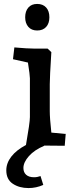

<svg xmlns="http://www.w3.org/2000/svg" viewBox="-20 -741 377 976"><path d="M108 -653Q108 -684 124 -702.5Q140 -721 169 -721Q198 -721 214.5 -703Q231 -685 231 -653Q231 -622 214.5 -604Q198 -586 169 -586Q140 -586 124 -604.5Q108 -623 108 -653ZM12 125Q12 88 37.5 55Q63 22 112 -4Q132 -118 132 -146V-343Q132 -359 122 -423L46 -440L53 -500Q119 -494 153 -494H222L241 -476Q233 -348 233 -313V-176Q233 -141 241 -67L314 -60L309 0L202 -1L205 0Q155 21 127 52.5Q99 84 99 113Q99 135 113 147.5Q127 160 153 160Q170 160 186 154L200 199Q164 215 125 215Q78 215 45 193Q12 171 12 125Z"/></svg>

Font: Andada Pro SemiBold
Style: Regular
Weight: 600
Designer: Carolina Giovagnoli
Foundry: Huerta Tipografica
Version: Version 3.005